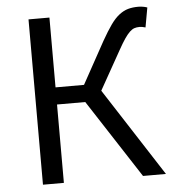

<svg xmlns="http://www.w3.org/2000/svg" viewBox="-50 -714 679 759"><g transform="rotate(-5 290.0 -334.0)"><path d="M90 0V-656H173V-379H286L378 -546Q399 -583 416 -607Q433 -631 450.5 -644.5Q468 -658 486 -663Q504 -668 526 -668Q535 -668 544.5 -666.5Q554 -665 562 -662L548 -584Q542 -586 535.5 -587Q529 -588 524 -588Q513 -588 504 -585Q495 -582 485.5 -573Q476 -564 465 -548Q454 -532 439 -505L352 -350L578 0H487L285 -311H173V0Z"/></g></svg>

Font: SourceSansPro
Style: Book
Weight: 400
Designer: Paul D. Hunt
Foundry: Adobe Systems Incorporated
Version: Version 2.021;PS 2.000;hotconv 1.0.86;makeotf.lib2.5.63406